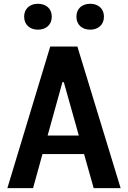

<svg xmlns="http://www.w3.org/2000/svg" viewBox="-20 -970 660 990"><path d="M602 0 379 -730H239L18 0H150.5L199 -175.5H413.5L463 0ZM175.5 -817C218 -817 247 -843 247 -884C247 -925 218 -950.5 175.5 -950.5C133.5 -950.5 104.5 -925 104.5 -884C104.5 -843 133.5 -817 175.5 -817ZM445 -817C487 -817 516 -843 516 -884C516 -925 487 -950.5 445 -950.5C402.5 -950.5 374 -925 374 -884C374 -843 402.5 -817 445 -817ZM225.5 -271 302 -546.5H309L386.5 -271Z"/></svg>

Font: Monaspace Neon SemiBold
Style: Regular
Weight: 600
Designer: Riley Cran & the Lettermatic Team
Foundry: Lettermatic
Version: Version 1.200 (Monaspace Neon)